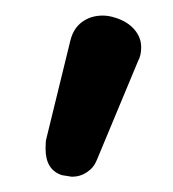

<svg xmlns="http://www.w3.org/2000/svg" viewBox="-20 -653 225 249"><path d="M39.1 -460Q39.1 -469.7 40 -472.7L71.3 -600.6Q75.2 -616.2 86.4 -624.5Q97.7 -632.8 113.3 -632.8Q121.1 -632.8 129.9 -629.9Q145.5 -625 154.3 -614.7Q163.1 -604.5 163.1 -591.8Q163.1 -581.1 159.2 -574.2L105.5 -445.3Q101.6 -435.5 92.8 -429.7Q84 -423.8 73.2 -423.8L60.5 -425.8Q39.1 -432.6 39.1 -460Z"/></svg>

Font: KTXP_ComRound
Style: Medium
Weight: 500
Version: Version 1.01;May 16, 2022;FontCreator 13.0.0.2683 64-bit